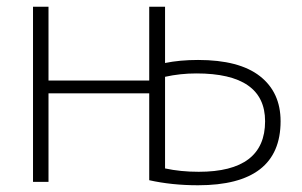

<svg xmlns="http://www.w3.org/2000/svg" viewBox="-20 -540 896 570"><path d="M423 -5V-263H124V0H78V-520H124V-301H423V-520H470V-353Q514 -362 568 -362Q690 -362 751.5 -314Q813 -266 813 -180Q813 10 568 10Q490 10 423 -5ZM470 -312V-40Q516 -30 570 -30Q767 -30 767 -180Q767 -322 563 -322Q515 -322 470 -312Z"/></svg>

Font: M PLUS 1p Light
Style: Regular
Weight: 300
Version: Version 1.061